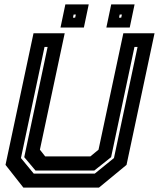

<svg xmlns="http://www.w3.org/2000/svg" viewBox="-20 -851 721 871"><path d="M86 0 5 -103 132 -700H273.5L161 -172L185 -141.5H390L427 -172L539.5 -700H681L554 -103L429 0ZM133 -63.5H410L497 -134L604 -638H590L484 -138L408 -77.5H141L90 -138L196 -638H182L75 -134ZM462.5 -726 484.5 -831H590.5L568.5 -726ZM254.5 -726 276.5 -831H382.5L360.5 -726ZM311 -771H321L324 -785H314ZM520 -771H530L533 -785H523Z"/></svg>

Font: Tourney Thin
Style: Italic
Weight: 100
Italic angle: -12°
Designer: Tyler Finck
Foundry: Etcetera Type Co
Version: Version 1.015